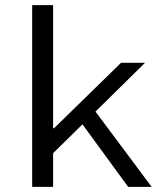

<svg xmlns="http://www.w3.org/2000/svg" viewBox="-20 -732 640 752"><path d="M106 0H188V-132L303 -245L482 0H574L354 -295L548 -486H454L192 -230H188V-712H106Z"/></svg>

Font: Hasklig
Style: Regular
Weight: 400
Monospace: yes
Designer: Paul D. Hunt, Teo Tuominen
Foundry: Adobe Systems Incorporated
Version: Version 2.030;PS 1.0;hotconv 16.6.51;makeotf.lib2.5.65220